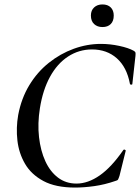

<svg xmlns="http://www.w3.org/2000/svg" viewBox="-20 -834 632 866"><path d="M319 12Q231 12 176 -17.5Q121 -47 93 -95Q65 -143 58.5 -200.5Q52 -258 62 -315Q76 -390 112 -449.5Q148 -509 200 -550.5Q252 -592 312.5 -614Q373 -636 435 -636Q476 -636 518 -627Q560 -618 583 -605Q590 -601 591 -597Q592 -593 591 -582L577 -456Q577 -452 572 -452Q567 -452 566 -456Q552 -531 507 -571Q462 -611 395 -611Q336 -611 287 -579Q238 -547 205.5 -487.5Q173 -428 160 -346Q149 -277 156 -215.5Q163 -154 184.5 -107Q206 -60 241.5 -33Q277 -6 325 -6Q377 -6 430 -43Q483 -80 536 -157Q539 -161 543.5 -158.5Q548 -156 547 -154L519 -41Q515 -29 512.5 -24.5Q510 -20 501 -18Q452 -1 405 5.5Q358 12 319 12ZM442 -712Q419 -712 404.5 -725.5Q390 -739 390 -764Q390 -787 404.5 -800.5Q419 -814 442 -814Q466 -814 479.5 -800.5Q493 -787 493 -764Q493 -739 479.5 -725.5Q466 -712 442 -712Z"/></svg>

Font: Cormorant SemiBold
Style: Italic
Weight: 600
Italic angle: -10°
Designer: Christian Thalmann (Catharsis Fonts)
Foundry: Catharsis Fonts
Version: Version 4.000